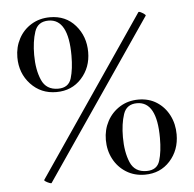

<svg xmlns="http://www.w3.org/2000/svg" viewBox="-45 -606 664 657"><g transform="rotate(-5 287.0 -277.0)"><path d="M150 -303Q97 -303 62 -340.5Q27 -378 27 -433Q27 -468 42.5 -497Q58 -526 86 -543Q114 -560 150 -560Q204 -560 237 -522Q270 -484 270 -430Q270 -377 236.5 -340Q203 -303 150 -303ZM157 -314Q193 -314 202.5 -345.5Q212 -377 212 -423Q212 -549 144 -549Q107 -549 96 -515.5Q85 -482 85 -436Q85 -385 100.5 -349.5Q116 -314 157 -314ZM427 5Q391 5 363 -12.5Q335 -30 319.5 -59.5Q304 -89 304 -125Q304 -160 319.5 -189Q335 -218 363 -235.5Q391 -253 427 -253Q463 -253 490 -235.5Q517 -218 532 -188.5Q547 -159 547 -123Q547 -69 513.5 -32Q480 5 427 5ZM434 -7Q470 -7 479.5 -38Q489 -69 489 -116Q489 -241 421 -241Q385 -241 374 -208Q363 -175 363 -129Q363 -78 378 -42.5Q393 -7 434 -7ZM106 6Q105 7 98.5 4.5Q92 2 86.5 -1.5Q81 -5 82 -7L453 -551Q455 -553 461 -550Q467 -547 472.5 -543Q478 -539 477 -537Z"/></g></svg>

Font: Cormorant Infant Light
Style: Regular
Weight: 400
Version: Version 4.001